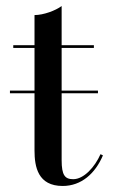

<svg xmlns="http://www.w3.org/2000/svg" viewBox="-20 -610 378 637"><path d="M13 -309.5V-300.5H94.5V-111C94.5 -56 106 7 188 7C250 7 296 -34.5 321.5 -94.5L313.5 -98.5C294.5 -55.5 258 -15.5 223 -15.5C195.5 -15.5 184.5 -28.5 184.5 -78.5V-300.5H305V-309.5H184.5V-451H291.5V-460H184.5V-590C164.5 -575 124.5 -560 94.5 -560V-460H24V-451H94.5V-309.5Z"/></svg>

Font: Bodoni* 24
Style: Regular
Weight: 400
Version: Version 2.3